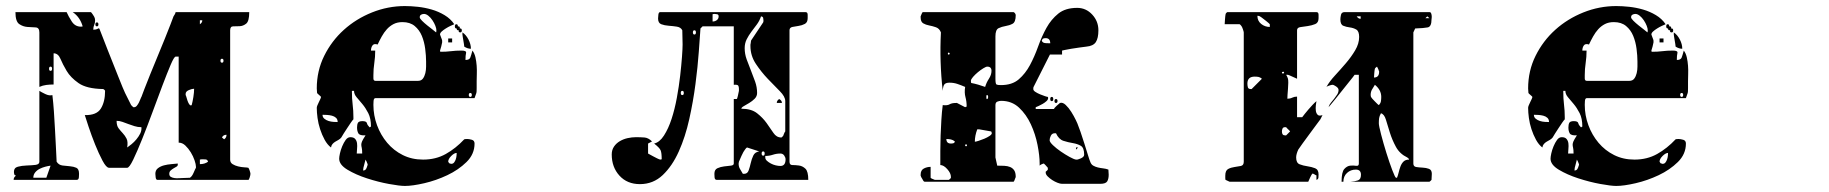

<svg xmlns="http://www.w3.org/2000/svg" viewBox="-20 -587 6040 634"><path d="M740 -60Q740 -50 748 -45Q756 -40 766.5 -37.5Q777 -35 786.5 -34.5Q796 -34 800 -33Q802 -31 804.5 -23.5Q807 -16 807 -13Q807 -9 804.5 -1Q802 7 800 7H500Q495 7 494 -1.5Q493 -10 493 -13Q493 -25 501.5 -31.5Q510 -38 521.5 -41Q533 -44 545.5 -45Q558 -46 567 -47V-43Q567 -39 562.5 -36.5Q558 -34 553 -31Q548 -28 543.5 -24Q539 -20 539 -13Q539 -6 544 -3Q549 0 556 1Q563 2 570 1.5Q577 1 580 1L607 0Q614 -4 619.5 -17Q625 -30 627 -33V-37Q627 -44 622.5 -57.5Q618 -71 610 -84Q602 -97 592 -106.5Q582 -116 570 -116V-400H560Q555 -400 543.5 -373Q532 -346 516.5 -305Q501 -264 483.5 -216.5Q466 -169 449.5 -128Q433 -87 420 -60Q407 -33 400 -33H340Q331 -33 318.5 -56.5Q306 -80 294 -110Q282 -140 272.5 -168.5Q263 -197 260 -207Q299 -206 313 -228.5Q327 -251 327 -287Q327 -288 324.5 -290.5Q322 -293 320 -293Q266 -294 239.5 -312.5Q213 -331 200 -353Q187 -375 179.5 -393Q172 -411 157 -411V-308Q145 -308 133 -306.5Q121 -305 110 -300V-480Q110 -496 97.5 -496.5Q85 -497 70.5 -498Q56 -499 43.5 -507.5Q31 -516 31 -547H200Q206 -533 217 -516Q228 -499 247 -499Q251 -499 253 -500Q244 -531 220 -547H280Q281 -547 286.5 -539Q292 -531 293 -527Q293 -526 293.5 -524Q294 -522 294 -520Q294 -511 291 -504.5Q288 -498 288 -489Q297 -489 300.5 -491Q304 -493 305.5 -493.5Q307 -494 308.5 -491.5Q310 -489 313 -480Q315 -475 321 -459.5Q327 -444 335 -423.5Q343 -403 352.5 -379.5Q362 -356 370 -335.5Q378 -315 384.5 -299.5Q391 -284 393 -280L413 -240L420 -233H423Q428 -233 432 -238Q436 -243 439 -249Q442 -255 444 -260.5Q446 -266 447 -267Q449 -273 457 -293.5Q465 -314 476 -341.5Q487 -369 500 -400Q513 -431 524 -458.5Q535 -486 543 -506.5Q551 -527 553 -533Q554 -535 555.5 -537Q557 -539 558 -541L560 -547H803Q803 -517 793 -509Q783 -501 771.5 -500.5Q760 -500 750 -500Q740 -500 740 -487ZM640 -520V-507Q648 -512 648 -520ZM300 -500Q295 -500 295 -506.5Q295 -513 300 -513Q305 -513 305 -506.5Q305 -500 300 -500ZM713 -380Q718 -380 718 -386.5Q718 -393 713 -393Q708 -393 708 -386.5Q708 -380 713 -380ZM147 -353Q152 -353 152 -360Q152 -367 147 -367Q142 -367 142 -360Q142 -353 147 -353ZM593 -273Q594 -272 595.5 -266.5Q597 -261 599 -255Q601 -249 604 -244Q607 -239 610 -239Q612 -239 613 -240Q616 -251 618.5 -266.5Q621 -282 621 -294Q614 -294 603.5 -289.5Q593 -285 593 -277ZM110 -287Q116 -283 129.5 -276.5Q143 -270 153 -273Q156 -248 158 -219Q160 -190 161.5 -161Q163 -132 164.5 -104Q166 -76 167 -53Q174 -42 186.5 -40.5Q199 -39 211 -38Q223 -37 232 -33Q241 -29 241 -13Q241 -11 240.5 -2Q240 7 233 7H25Q25 -2 33 -7Q28 -8 27 -12Q26 -16 26 -20Q26 -33 39 -36.5Q52 -40 68 -40.5Q84 -41 97 -42.5Q110 -44 110 -53ZM447 -167Q435 -167 424 -170.5Q413 -174 403.5 -177.5Q394 -181 384.5 -184.5Q375 -188 365 -188Q365 -172 371.5 -163.5Q378 -155 385.5 -147Q393 -139 398 -129Q403 -119 400 -100Q406 -104 414.5 -111Q423 -118 430.5 -127Q438 -136 443 -146Q448 -156 447 -167ZM720 -127Q728 -132 728 -142Q717 -142 713 -133ZM640 -45Q656 -45 667 -53Q665 -60 659.5 -60.5Q654 -61 650 -61Q643 -61 640 -60ZM147 -40Q139 -39 129.5 -36.5Q120 -34 111 -29.5Q102 -25 96 -17.5Q90 -10 90 0H133Z M1440 -447Q1440 -445 1437 -433.5Q1434 -422 1433 -420L1434 -416Q1454 -416 1469.5 -418Q1485 -420 1504 -420Q1521 -420 1519 -412Q1517 -404 1517 -389Q1530 -389 1533 -397Q1536 -405 1540 -420Q1547 -411 1550 -397.5Q1553 -384 1554 -370Q1555 -356 1554.5 -342.5Q1554 -329 1554 -319Q1554 -311 1554 -296.5Q1554 -282 1553 -280L1547 -263H1220Q1214 -263 1213.5 -253Q1213 -243 1213 -241Q1213 -206 1225 -173.5Q1237 -141 1258.5 -115.5Q1280 -90 1310 -75Q1340 -60 1377 -60Q1419 -60 1452 -78.5Q1485 -97 1513 -127Q1516 -128 1523 -128Q1529 -128 1538 -125.5Q1547 -123 1547 -113Q1547 -78 1520.5 -52Q1494 -26 1457 -8.5Q1420 9 1381 18Q1342 27 1317 27Q1300 27 1264.5 20.5Q1229 14 1192 2Q1155 -10 1127.5 -26.5Q1100 -43 1100 -63Q1100 -69 1102.5 -80.5Q1105 -92 1110 -104Q1115 -116 1121.5 -125Q1128 -134 1137 -134Q1148 -134 1153 -128Q1158 -122 1159 -113.5Q1160 -105 1159 -95.5Q1158 -86 1158 -80H1176Q1176 -93 1174.5 -99Q1173 -105 1173 -109.5Q1173 -114 1175.5 -120Q1178 -126 1187 -140Q1168 -139 1163.5 -146.5Q1159 -154 1159 -166Q1159 -176 1162 -181.5Q1165 -187 1177 -187Q1190 -187 1191.5 -180.5Q1193 -174 1200 -167Q1201 -166 1202.5 -167.5Q1204 -169 1205 -169Q1205 -196 1196 -213.5Q1187 -231 1176.5 -243.5Q1166 -256 1157.5 -266Q1149 -276 1149 -287H1142Q1142 -261 1144.5 -241.5Q1147 -222 1147 -200V-193Q1144 -190 1138.5 -182Q1133 -174 1126.5 -164Q1120 -154 1114.5 -145.5Q1109 -137 1107 -133Q1103 -128 1097.5 -125Q1092 -122 1087 -119Q1082 -116 1078 -111.5Q1074 -107 1073 -100Q1061 -109 1052 -125.5Q1043 -142 1037 -160.5Q1031 -179 1028.5 -197.5Q1026 -216 1026 -231Q1026 -234 1028 -239Q1030 -244 1033 -250Q1036 -256 1038 -260.5Q1040 -265 1040 -267Q1040 -268 1033.5 -273.5Q1027 -279 1027 -280L1026 -295Q1026 -353 1050.5 -402.5Q1075 -452 1115.5 -488.5Q1156 -525 1208.5 -546Q1261 -567 1317 -567Q1337 -567 1360 -564.5Q1383 -562 1405.5 -555.5Q1428 -549 1448 -537Q1468 -525 1480 -507Q1475 -505 1467.5 -501.5Q1460 -498 1452 -493Q1444 -488 1438.5 -483Q1433 -478 1433 -473Q1433 -472 1436.5 -463.5Q1440 -455 1440 -453ZM1421 -487Q1421 -493 1417.5 -502Q1414 -511 1408 -520Q1402 -529 1394.5 -535Q1387 -541 1380 -541Q1375 -541 1370.5 -538.5Q1366 -536 1366 -530Q1366 -526 1373.5 -518.5Q1381 -511 1391 -503Q1401 -495 1409.5 -488.5Q1418 -482 1420 -480Q1421 -482 1421 -487ZM1360 -320Q1371 -320 1376.5 -327.5Q1382 -335 1384.5 -345.5Q1387 -356 1387 -367Q1387 -378 1387 -384Q1387 -403 1384 -426Q1381 -449 1373 -468.5Q1365 -488 1349.5 -501Q1334 -514 1309 -514Q1292 -514 1279.5 -507.5Q1267 -501 1257.5 -490.5Q1248 -480 1240.5 -466.5Q1233 -453 1227 -440Q1215 -444 1210 -437Q1205 -430 1205 -420H1219Q1219 -399 1216 -379Q1213 -359 1213 -339Q1213 -336 1213 -328Q1213 -320 1220 -320ZM1493 -500Q1500 -500 1498 -493H1500Q1505 -493 1505 -486.5Q1505 -480 1500 -480Q1493 -480 1495 -487H1493Q1488 -487 1488 -493H1487Q1482 -493 1482 -500Q1482 -507 1487 -507Q1492 -507 1492 -500ZM1507 -480Q1519 -472 1527 -456.5Q1535 -441 1535 -426Q1524 -426 1513 -433Q1513 -436 1512 -441.5Q1511 -447 1510 -453.5Q1509 -460 1508 -465.5Q1507 -471 1507 -473ZM1460 -447V-460H1473V-447ZM1533 -267Q1538 -267 1538 -273.5Q1538 -280 1533 -280Q1528 -280 1528 -273.5Q1528 -267 1533 -267ZM1095 -184Q1095 -193 1089.5 -198Q1084 -203 1076 -205Q1068 -207 1059.5 -207.5Q1051 -208 1045 -208Q1045 -200 1051 -195Q1057 -190 1065 -187.5Q1073 -185 1081.5 -184.5Q1090 -184 1095 -184ZM1488 -82Q1480 -82 1470 -72Q1460 -62 1460 -53Q1461 -51 1462 -50Q1463 -47 1467 -47Q1467 -46 1470 -46Q1476 -46 1479.5 -50.5Q1483 -55 1485 -61Q1487 -67 1487.5 -73Q1488 -79 1488 -82ZM1180 -33 1179 -24Q1186 -24 1189 -29.5Q1192 -35 1193 -40Q1194 -41 1194 -43Q1194 -46 1193 -47Q1193 -48 1190.5 -53.5Q1188 -59 1187 -60Z M2347 7Q2340 7 2339.5 -2Q2339 -11 2339 -13Q2339 -27 2349 -31.5Q2359 -36 2371 -37.5Q2383 -39 2393 -40Q2403 -41 2403 -47V-260H2413Q2414 -260 2416.5 -270.5Q2419 -281 2420 -287V-294Q2420 -301 2417.5 -304.5Q2415 -308 2403 -307V-500H2300L2293 -493Q2291 -465 2287.5 -416Q2284 -367 2276.5 -309.5Q2269 -252 2256 -193.5Q2243 -135 2221.5 -87Q2200 -39 2168.5 -9Q2137 21 2093 21Q2051 21 2025.5 -7Q2000 -35 2000 -77Q2000 -92 2007.5 -103Q2015 -114 2027 -121Q2039 -128 2053 -131Q2067 -134 2080 -134Q2095 -134 2108 -133Q2121 -132 2133 -120L2120 -113V-80Q2120 -80 2124.5 -77.5Q2129 -75 2135.5 -71.5Q2142 -68 2149 -64.5Q2156 -61 2160 -60L2165 -61Q2165 -82 2161.5 -90.5Q2158 -99 2140 -113Q2158 -117 2172.5 -139.5Q2187 -162 2197.5 -194Q2208 -226 2215 -264Q2222 -302 2226 -337Q2230 -372 2232 -399.5Q2234 -427 2234 -440L2233 -487Q2228 -497 2215 -499Q2202 -501 2188 -502Q2174 -503 2163.5 -507Q2153 -511 2153 -526Q2153 -530 2154 -538.5Q2155 -547 2160 -547H2640Q2647 -547 2647 -538Q2647 -529 2647 -527Q2647 -513 2637.5 -508Q2628 -503 2617 -501.5Q2606 -500 2596.5 -498Q2587 -496 2587 -487V-53Q2587 -42 2596.5 -42Q2606 -42 2618 -40.5Q2630 -39 2639.5 -30Q2649 -21 2649 7ZM2333 -516Q2341 -516 2347 -520.5Q2353 -525 2353 -533Q2353 -539 2348 -540Q2343 -541 2340 -541Q2336 -541 2333 -540ZM2573 -253Q2573 -268 2555 -286Q2537 -304 2515.5 -326.5Q2494 -349 2476 -376Q2458 -403 2458 -435Q2458 -437 2458 -439.5Q2458 -442 2459 -445Q2459 -449 2460 -453L2500 -513Q2501 -514 2501 -520Q2501 -524 2500 -528Q2499 -532 2493 -533Q2488 -518 2479 -506Q2470 -494 2461 -482Q2452 -470 2445.5 -457Q2439 -444 2439 -428Q2439 -409 2445.5 -391Q2452 -373 2459.5 -354.5Q2467 -336 2473.5 -317.5Q2480 -299 2480 -280Q2480 -269 2472 -261Q2464 -253 2454 -247Q2444 -241 2436 -236.5Q2428 -232 2428 -228Q2461 -228 2480 -213Q2499 -198 2511.5 -180.5Q2524 -163 2534 -148Q2544 -133 2560 -133Q2561 -133 2563.5 -135.5Q2566 -138 2567 -140Q2567 -141 2568 -143.5Q2569 -146 2570 -148Q2571 -151 2573 -153ZM2273 -473Q2278 -473 2278 -480Q2278 -487 2273 -487Q2268 -487 2268 -480Q2268 -473 2273 -473ZM2233 -273Q2238 -273 2238 -280Q2238 -287 2233 -287Q2228 -287 2228 -280Q2228 -273 2233 -273ZM2545 -247Q2545 -255 2553 -260Q2562 -255 2562 -247ZM2447 -100Q2446 -100 2443.5 -97.5Q2441 -95 2440 -93Q2435 -87 2428.5 -72.5Q2422 -58 2420 -53L2419 -47Q2419 -37 2423 -30Q2427 -23 2433 -13H2437Q2448 -13 2452 -24Q2456 -35 2459 -48.5Q2462 -62 2467.5 -73.5Q2473 -85 2487 -87ZM2500 -73Q2505 -73 2505 -80Q2505 -87 2500 -87Q2495 -87 2495 -80Q2495 -73 2500 -73ZM2507 -67Q2507 -61 2512.5 -56Q2518 -51 2525.5 -47Q2533 -43 2541.5 -41Q2550 -39 2557 -39Q2574 -39 2574 -61Q2574 -67 2569.5 -73.5Q2565 -80 2557 -80Q2544 -80 2532 -76Q2520 -72 2507 -72Z M3460 -227Q3461 -230 3469 -237.5Q3477 -245 3480 -247Q3489 -250 3499 -240.5Q3509 -231 3517.5 -217.5Q3526 -204 3532.5 -190.5Q3539 -177 3540 -173Q3542 -169 3548 -151.5Q3554 -134 3560.5 -113.5Q3567 -93 3572.5 -75Q3578 -57 3580 -53Q3583 -44 3590 -40Q3597 -36 3605.5 -34Q3614 -32 3623 -31Q3632 -30 3640 -27L3641 -10Q3641 4 3636 12Q3631 20 3613 20H3487Q3481 20 3472 16.5Q3463 13 3454.5 7.5Q3446 2 3439.5 -4.5Q3433 -11 3433 -17V-20Q3434 -21 3437 -23.5Q3440 -26 3440 -27V-33Q3438 -36 3433 -41Q3428 -46 3427 -47Q3425 -47 3419.5 -44.5Q3414 -42 3413 -40V-47Q3413 -73 3406 -108.5Q3399 -144 3384 -176.5Q3369 -209 3345 -231.5Q3321 -254 3286 -254Q3280 -254 3273.5 -251.5Q3267 -249 3267 -240V-67L3273 -40Q3285 -40 3296 -39.5Q3307 -39 3315.5 -35.5Q3324 -32 3329 -24.5Q3334 -17 3334 -3Q3334 -1 3333 0Q3332 2 3330 8Q3329 11 3327 13H3033Q3031 13 3029 10Q3027 7 3025 3Q3022 -1 3020 -7V-10Q3020 -25 3030.5 -30.5Q3041 -36 3053 -36V0Q3053 1 3058.5 3.5Q3064 6 3067 7H3113Q3119 3 3120 0V-3Q3120 -15 3108 -28.5Q3096 -42 3085 -42Q3085 -63 3085 -88.5Q3085 -114 3086 -140Q3087 -166 3088.5 -191.5Q3090 -217 3093 -240Q3108 -238 3115.5 -242.5Q3123 -247 3137 -247H3140L3167 -233Q3168 -233 3169 -234Q3170 -234 3170.5 -234.5Q3171 -235 3172 -235Q3172 -252 3168 -266.5Q3164 -281 3167 -300Q3153 -306 3141 -310Q3129 -314 3115 -314Q3104 -314 3099 -309Q3094 -304 3093 -287Q3082 -383 3087 -480Q3082 -493 3070.5 -497Q3059 -501 3048 -503Q3037 -505 3028.5 -510Q3020 -515 3020 -530V-533Q3021 -536 3023.5 -541.5Q3026 -547 3027 -547H3327Q3328 -546 3330 -545Q3333 -542 3333 -540Q3334 -540 3334 -537Q3334 -514 3323.5 -508.5Q3313 -503 3300.5 -501Q3288 -499 3277.5 -494Q3267 -489 3267 -467V-327Q3267 -310 3270.5 -308Q3274 -306 3285 -306Q3322 -306 3344 -325Q3366 -344 3381 -372Q3396 -400 3408 -433.5Q3420 -467 3435.5 -495Q3451 -523 3474.5 -542Q3498 -561 3537 -561Q3566 -561 3586.5 -539Q3607 -517 3607 -487Q3607 -461 3598.5 -448Q3590 -435 3567 -433Q3558 -432 3544 -430Q3530 -428 3517.5 -426Q3505 -424 3496 -422Q3487 -420 3487 -420V-407H3447L3393 -300Q3392 -299 3392 -293Q3392 -288 3399 -283.5Q3406 -279 3414.5 -275.5Q3423 -272 3430.5 -269.5Q3438 -267 3440 -267Q3441 -266 3441 -263Q3441 -258 3435.5 -253Q3430 -248 3423 -244Q3416 -240 3409.5 -237Q3403 -234 3400 -233V-227ZM3448 -444Q3448 -461 3433 -461Q3429 -461 3425.5 -460Q3422 -459 3420 -453Q3422 -445 3433.5 -444.5Q3445 -444 3448 -444ZM3113 -407Q3116 -407 3116 -410Q3116 -413 3113 -413Q3110 -414 3110 -410Q3110 -406 3113 -407ZM3254 -353Q3254 -367 3240 -367Q3236 -367 3227 -361.5Q3218 -356 3209 -348.5Q3200 -341 3193 -333Q3186 -325 3186 -320Q3186 -316 3187 -313Q3198 -311 3210 -307.5Q3222 -304 3233 -300Q3237 -314 3245.5 -327Q3254 -340 3254 -353ZM3240 -260Q3243 -262 3243 -267Q3243 -272 3240 -273Q3237 -275 3237 -266.5Q3237 -258 3240 -260ZM3453 -253Q3448 -253 3448 -260Q3448 -267 3453 -267Q3458 -267 3458 -260Q3458 -253 3453 -253ZM3467 -247Q3462 -247 3462 -253.5Q3462 -260 3467 -260Q3472 -260 3472 -253.5Q3472 -247 3467 -247ZM3207 -160Q3199 -139 3199 -119Q3202 -119 3211.5 -122Q3221 -125 3230.5 -129Q3240 -133 3247.5 -138Q3255 -143 3255 -147Q3255 -149 3253 -153L3213 -160ZM3463 -147Q3454 -147 3450 -139Q3446 -131 3446 -124Q3446 -118 3457 -107.5Q3468 -97 3482.5 -87Q3497 -77 3511.5 -69Q3526 -61 3533 -60Q3538 -59 3549 -64Q3560 -69 3560 -76Q3560 -99 3549 -105.5Q3538 -112 3522.5 -114.5Q3507 -117 3491.5 -122Q3476 -127 3467 -147ZM3133 -120Q3127 -125 3120 -126.5Q3113 -128 3105 -128Q3105 -113 3120 -113Q3124 -113 3128 -114Q3132 -115 3133 -120ZM3173 -107Q3174 -110 3170 -110Q3166 -110 3167 -107Q3167 -104 3170 -104Q3173 -104 3173 -107ZM3533 -93V-100H3540Z M4340 -193Q4336 -188 4325.5 -173.5Q4315 -159 4303 -143Q4291 -127 4281 -113Q4271 -99 4267 -93Q4260 -78 4260 -67Q4260 -49 4271.5 -44.5Q4283 -40 4297 -38Q4311 -36 4322.5 -31.5Q4334 -27 4334 -11Q4334 -6 4333.5 -0.5Q4333 5 4327 7V-8Q4325 -8 4320 -11.5Q4315 -15 4313 -13Q4311 -11 4306 -0.5Q4301 10 4300 13H4040L4027 7Q4026 6 4026 1Q4026 -4 4026 -7Q4026 -24 4035.5 -29Q4045 -34 4056.5 -35.5Q4068 -37 4077.5 -39Q4087 -41 4087 -53V-480Q4087 -482 4084.5 -489.5Q4082 -497 4080 -500Q4079 -502 4076.5 -504.5Q4074 -507 4073 -507H4024Q4024 -510 4025 -523Q4026 -536 4027 -540Q4027 -542 4029.5 -544.5Q4032 -547 4033 -547H4327Q4334 -547 4334 -538Q4334 -529 4334 -527Q4334 -512 4323 -507.5Q4312 -503 4298.5 -501Q4285 -499 4274 -497.5Q4263 -496 4263 -487V-327Q4260 -328 4248.5 -333.5Q4237 -339 4233 -340H4227Q4228 -339 4230.5 -333.5Q4233 -328 4233 -327Q4234 -323 4234 -313.5Q4234 -304 4233 -293.5Q4232 -283 4231.5 -273.5Q4231 -264 4231 -261Q4240 -261 4247 -264.5Q4254 -268 4263 -268V-200H4280Q4283 -204 4288.5 -211Q4294 -218 4300.5 -225.5Q4307 -233 4314 -240.5Q4321 -248 4327 -253Q4326 -248 4325 -239Q4324 -230 4325 -221.5Q4326 -213 4331 -208Q4336 -203 4347 -207ZM4647 -47Q4647 -37 4656.5 -35.5Q4666 -34 4677.5 -33.5Q4689 -33 4698.5 -29.5Q4708 -26 4708 -13L4707 7Q4706 8 4703.5 10.5Q4701 13 4700 13H4440Q4455 12 4464.5 8.5Q4474 5 4474 -10Q4474 -27 4457 -27Q4440 -27 4428 -16Q4416 -5 4416 13H4410Q4410 -19 4419 -29Q4428 -39 4438.5 -40Q4449 -41 4458 -39.5Q4467 -38 4467 -47V-340H4453Q4449 -334 4437.5 -320Q4426 -306 4413.5 -290Q4401 -274 4389.5 -260Q4378 -246 4373 -240L4367 -233Q4369 -241 4374.5 -247.5Q4380 -254 4385.5 -261Q4391 -268 4395.5 -275Q4400 -282 4400 -290Q4400 -296 4392 -301.5Q4384 -307 4380 -307Q4377 -307 4369.5 -304.5Q4362 -302 4360 -300Q4370 -318 4388 -337.5Q4406 -357 4424 -378Q4442 -399 4455 -421Q4468 -443 4468 -465Q4468 -484 4458.5 -489.5Q4449 -495 4437 -496.5Q4425 -498 4415.5 -502Q4406 -506 4406 -523Q4406 -529 4408 -538Q4410 -547 4420 -547H4700Q4704 -547 4705.5 -543.5Q4707 -540 4707.5 -535.5Q4708 -531 4707.5 -527.5Q4707 -524 4707 -523Q4707 -499 4694.5 -496.5Q4682 -494 4653 -493L4647 -480ZM4173 -507Q4173 -507 4169.5 -510.5Q4166 -514 4160.5 -518Q4155 -522 4149.5 -526.5Q4144 -531 4140 -533Q4139 -534 4136 -534.5Q4133 -535 4132 -535Q4132 -518 4144.5 -508Q4157 -498 4173 -498ZM4473 -533H4460Q4465 -525 4473 -525ZM4693 -533 4687 -527H4700ZM4534 -350Q4534 -353 4533 -353Q4533 -355 4530.5 -360Q4528 -365 4527 -367Q4525 -366 4522.5 -363.5Q4520 -361 4520 -360Q4519 -357 4518 -345.5Q4517 -334 4517 -331Q4534 -331 4534 -350ZM4220 -347Q4221 -350 4217 -350Q4213 -350 4213 -347Q4214 -344 4216.5 -344Q4219 -344 4220 -347ZM4147 -327Q4141 -332 4135.5 -333Q4130 -334 4123 -334Q4099 -334 4099 -311Q4099 -305 4100.5 -299Q4102 -293 4110 -293H4113ZM4541 -267Q4541 -290 4520 -307Q4514 -298 4510 -290.5Q4506 -283 4506 -273L4507 -267Q4508 -265 4511.5 -261Q4515 -257 4519.5 -252.5Q4524 -248 4527.5 -244.5Q4531 -241 4533 -240Q4539 -246 4540 -253Q4541 -260 4541 -267ZM4593 0Q4596 -7 4598.5 -17.5Q4601 -28 4604.5 -37.5Q4608 -47 4614.5 -53.5Q4621 -60 4633 -60Q4632 -64 4627 -67Q4602 -79 4589.5 -102Q4577 -125 4569.5 -149Q4562 -173 4556.5 -191.5Q4551 -210 4540 -213Q4535 -204 4534 -197Q4533 -190 4533 -180Q4533 -172 4540.5 -143Q4548 -114 4558 -82Q4568 -50 4577.5 -25Q4587 0 4590 0ZM4240 -153Q4239 -155 4233.5 -160Q4228 -165 4227 -167H4223Q4217 -167 4215 -162.5Q4213 -158 4213 -153Q4213 -140 4223 -140H4227Z M5440 -447Q5440 -445 5437 -433.5Q5434 -422 5433 -420L5434 -416Q5454 -416 5469.5 -418Q5485 -420 5504 -420Q5521 -420 5519 -412Q5517 -404 5517 -389Q5530 -389 5533 -397Q5536 -405 5540 -420Q5547 -411 5550 -397.5Q5553 -384 5554 -370Q5555 -356 5554.5 -342.5Q5554 -329 5554 -319Q5554 -311 5554 -296.5Q5554 -282 5553 -280L5547 -263H5220Q5214 -263 5213.5 -253Q5213 -243 5213 -241Q5213 -206 5225 -173.5Q5237 -141 5258.5 -115.5Q5280 -90 5310 -75Q5340 -60 5377 -60Q5419 -60 5452 -78.5Q5485 -97 5513 -127Q5516 -128 5523 -128Q5529 -128 5538 -125.5Q5547 -123 5547 -113Q5547 -78 5520.5 -52Q5494 -26 5457 -8.5Q5420 9 5381 18Q5342 27 5317 27Q5300 27 5264.5 20.5Q5229 14 5192 2Q5155 -10 5127.5 -26.5Q5100 -43 5100 -63Q5100 -69 5102.5 -80.5Q5105 -92 5110 -104Q5115 -116 5121.5 -125Q5128 -134 5137 -134Q5148 -134 5153 -128Q5158 -122 5159 -113.5Q5160 -105 5159 -95.5Q5158 -86 5158 -80H5176Q5176 -93 5174.5 -99Q5173 -105 5173 -109.5Q5173 -114 5175.5 -120Q5178 -126 5187 -140Q5168 -139 5163.5 -146.5Q5159 -154 5159 -166Q5159 -176 5162 -181.5Q5165 -187 5177 -187Q5190 -187 5191.5 -180.5Q5193 -174 5200 -167Q5201 -166 5202.5 -167.5Q5204 -169 5205 -169Q5205 -196 5196 -213.5Q5187 -231 5176.5 -243.5Q5166 -256 5157.5 -266Q5149 -276 5149 -287H5142Q5142 -261 5144.5 -241.5Q5147 -222 5147 -200V-193Q5144 -190 5138.5 -182Q5133 -174 5126.5 -164Q5120 -154 5114.5 -145.5Q5109 -137 5107 -133Q5103 -128 5097.5 -125Q5092 -122 5087 -119Q5082 -116 5078 -111.5Q5074 -107 5073 -100Q5061 -109 5052 -125.5Q5043 -142 5037 -160.5Q5031 -179 5028.5 -197.5Q5026 -216 5026 -231Q5026 -234 5028 -239Q5030 -244 5033 -250Q5036 -256 5038 -260.5Q5040 -265 5040 -267Q5040 -268 5033.5 -273.5Q5027 -279 5027 -280L5026 -295Q5026 -353 5050.5 -402.5Q5075 -452 5115.5 -488.5Q5156 -525 5208.5 -546Q5261 -567 5317 -567Q5337 -567 5360 -564.5Q5383 -562 5405.5 -555.5Q5428 -549 5448 -537Q5468 -525 5480 -507Q5475 -505 5467.5 -501.5Q5460 -498 5452 -493Q5444 -488 5438.5 -483Q5433 -478 5433 -473Q5433 -472 5436.5 -463.5Q5440 -455 5440 -453ZM5421 -487Q5421 -493 5417.5 -502Q5414 -511 5408 -520Q5402 -529 5394.5 -535Q5387 -541 5380 -541Q5375 -541 5370.5 -538.5Q5366 -536 5366 -530Q5366 -526 5373.5 -518.5Q5381 -511 5391 -503Q5401 -495 5409.5 -488.5Q5418 -482 5420 -480Q5421 -482 5421 -487ZM5360 -320Q5371 -320 5376.5 -327.5Q5382 -335 5384.5 -345.5Q5387 -356 5387 -367Q5387 -378 5387 -384Q5387 -403 5384 -426Q5381 -449 5373 -468.5Q5365 -488 5349.5 -501Q5334 -514 5309 -514Q5292 -514 5279.5 -507.5Q5267 -501 5257.5 -490.5Q5248 -480 5240.5 -466.5Q5233 -453 5227 -440Q5215 -444 5210 -437Q5205 -430 5205 -420H5219Q5219 -399 5216 -379Q5213 -359 5213 -339Q5213 -336 5213 -328Q5213 -320 5220 -320ZM5493 -500Q5500 -500 5498 -493H5500Q5505 -493 5505 -486.5Q5505 -480 5500 -480Q5493 -480 5495 -487H5493Q5488 -487 5488 -493H5487Q5482 -493 5482 -500Q5482 -507 5487 -507Q5492 -507 5492 -500ZM5507 -480Q5519 -472 5527 -456.5Q5535 -441 5535 -426Q5524 -426 5513 -433Q5513 -436 5512 -441.5Q5511 -447 5510 -453.5Q5509 -460 5508 -465.5Q5507 -471 5507 -473ZM5460 -447V-460H5473V-447ZM5533 -267Q5538 -267 5538 -273.5Q5538 -280 5533 -280Q5528 -280 5528 -273.5Q5528 -267 5533 -267ZM5095 -184Q5095 -193 5089.5 -198Q5084 -203 5076 -205Q5068 -207 5059.5 -207.5Q5051 -208 5045 -208Q5045 -200 5051 -195Q5057 -190 5065 -187.5Q5073 -185 5081.5 -184.5Q5090 -184 5095 -184ZM5488 -82Q5480 -82 5470 -72Q5460 -62 5460 -53Q5461 -51 5462 -50Q5463 -47 5467 -47Q5467 -46 5470 -46Q5476 -46 5479.5 -50.5Q5483 -55 5485 -61Q5487 -67 5487.5 -73Q5488 -79 5488 -82ZM5180 -33 5179 -24Q5186 -24 5189 -29.5Q5192 -35 5193 -40Q5194 -41 5194 -43Q5194 -46 5193 -47Q5193 -48 5190.5 -53.5Q5188 -59 5187 -60Z"/></svg>

Font: Genkaimincho
Style: Regular
Weight: 800
Designer: Dr. Ken Lunde (project architect, glyph set definition & overall production); Masataka HATTORI \u670D \u90E8 \u6B63 \u8C
Foundry: Adobe Systems Incorporated
Version: Version 1.00